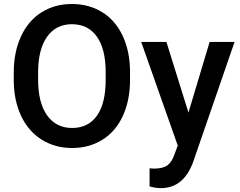

<svg xmlns="http://www.w3.org/2000/svg" viewBox="-20 -741 1217 974"><path d="M49.8 0ZM639.6 -336.9Q639.6 -232.4 603.5 -153.6Q567.4 -74.7 500.2 -32.5Q433.1 9.8 345.7 9.8Q259.3 9.8 191.7 -32.5Q124 -74.7 87.2 -152.8Q50.3 -231 49.8 -333V-373Q49.8 -477.1 86.7 -556.6Q123.5 -636.2 190.7 -678.5Q257.8 -720.7 344.7 -720.7Q431.6 -720.7 498.8 -679Q565.9 -637.2 602.5 -558.8Q639.2 -480.5 639.6 -376.5ZM516.1 -374Q516.1 -492.2 471.4 -555.2Q426.8 -618.2 344.7 -618.2Q264.6 -618.2 219.5 -555.4Q174.3 -492.7 173.3 -377.9V-336.9Q173.3 -219.7 219 -155.8Q264.6 -91.8 345.7 -91.8Q427.7 -91.8 471.9 -154.3Q516.1 -216.8 516.1 -336.9ZM936 -169.9 1043.5 -528.3H1169.9L960 80.1Q911.6 213.4 795.9 213.4Q770 213.4 738.8 204.6V112.8L761.2 114.3Q806.2 114.3 828.9 97.9Q851.6 81.5 864.7 43L881.8 -2.4L696.3 -528.3H824.2Z"/></svg>

Font: Roboto-o Medium
Style: Regular
Weight: 500
Designer: Google
Version: Version 2.134; 2016; ttfautohint (v1.6)